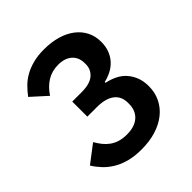

<svg xmlns="http://www.w3.org/2000/svg" viewBox="-196 -845 991 991"><g transform="rotate(-45 300.0 -349.0)"><path d="M262 -416Q322 -416 350.5 -440.5Q379 -465 379 -503V-510Q379 -553 351.5 -577.5Q324 -602 276 -602Q230 -602 194.5 -580Q159 -558 133 -518L49 -594Q67 -618 88.5 -639.5Q110 -661 138 -676.5Q166 -692 201 -701Q236 -710 280 -710Q333 -710 376.5 -697.5Q420 -685 451.5 -661Q483 -637 500 -603.5Q517 -570 517 -528Q517 -494 506.5 -467Q496 -440 477.5 -420Q459 -400 434.5 -387.5Q410 -375 383 -369V-363Q413 -357 440 -344Q467 -331 486.5 -309.5Q506 -288 517.5 -259Q529 -230 529 -193Q529 -147 510.5 -109Q492 -71 458 -44Q424 -17 377 -2.5Q330 12 272 12Q221 12 182 1.5Q143 -9 113.5 -27Q84 -45 62 -68.5Q40 -92 24 -118L121 -192Q133 -171 147 -153.5Q161 -136 179 -123Q197 -110 220 -103Q243 -96 272 -96Q330 -96 361 -124Q392 -152 392 -201V-208Q392 -256 358.5 -281Q325 -306 262 -306H193V-416Z"/></g></svg>

Font: IBM Plex Sans Arabic SmBld
Style: Regular
Weight: 600
Designer: Mike Abbink, Paul van der Laan, Pieter van Rosmalen, Wael Morcos, Khajak Apelian
Foundry: Bold Monday
Version: Version 1.005